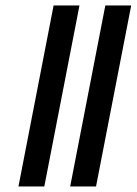

<svg xmlns="http://www.w3.org/2000/svg" viewBox="-20 -676 496 696"><path d="M140.6 0H46.9L174.3 -656.2H268.1ZM328.1 0H234.4L361.8 -656.2H455.6Z"/></svg>

Font: Lambda
Style: Italic
Weight: 400
Italic angle: -11°
Designer: GGBotNet
Version: 0.22